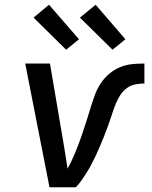

<svg xmlns="http://www.w3.org/2000/svg" viewBox="-20 -787 640 807"><path d="M188 0 86 -520H190L249 -173Q253 -150 256.5 -126Q260 -102 264 -78Q281 -109 294.5 -141.5Q308 -174 319.5 -206.5Q331 -239 341.5 -272Q352 -305 362 -338V-339Q370 -364 379 -388.5Q388 -413 403 -436Q418 -459 439.5 -477Q461 -495 485.5 -505Q510 -515 536 -517.5Q562 -520 587 -520V-436Q569 -436 549.5 -432.5Q530 -429 513.5 -417Q497 -405 486 -388Q475 -371 467.5 -353Q460 -335 454 -316.5Q448 -298 441.5 -279.5Q435 -261 428.5 -243Q422 -225 414.5 -207Q407 -189 399.5 -171Q392 -153 383.5 -135Q375 -117 366 -99.5Q357 -82 346.5 -65Q336 -48 324.5 -31.5Q313 -15 299 0ZM453 -578 316 -713 382 -767 507 -622ZM258 -578 121 -713 186 -767 312 -622Z"/></svg>

Font: Iosevka SS04 Medium Extended
Style: Italic
Weight: 500
Width: 7
Italic angle: -9°
Monospace: yes
Designer: Belleve Invis
Foundry: Belleve Invis
Version: Version 19.0.0; ttfautohint (v1.8.4)